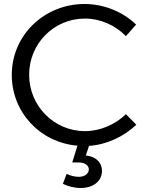

<svg xmlns="http://www.w3.org/2000/svg" viewBox="-20 -726 740 962"><path d="M410 53 426 5C514 -1 600 -41 663 -101L611 -154C556 -101 481 -69 406 -69C250 -69 126 -196 126 -351C126 -508 250 -633 406 -633C482 -633 557 -600 611 -545L662 -603C595 -667 501 -706 404 -706C201 -706 39 -549 39 -351C39 -163 181 -12 368 4L342 88H373C407 88 425 104 425 123C425 141 408 160 375 160C355 160 330 154 314 145L295 195C319 207 353 216 384 216C447 216 491 182 491 130C491 94 467 59 410 53Z"/></svg>

Font: Juman Normal
Style: Regular
Weight: 300
Designer: Bandar Raffah (Arabic) Julieta Ulanovsky (Latin)
Foundry: Caramella
Version: Version 5.022;PS 005.022;hotconv 1.0.88;makeotf.lib2.5.64775